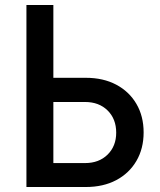

<svg xmlns="http://www.w3.org/2000/svg" viewBox="-20 -750 640 770"><path d="M86 0V-730H194V-438H324Q394 -438 446 -410.5Q498 -383 527 -333.5Q556 -284 556 -219Q556 -154 527 -104.5Q498 -55 446 -27.5Q394 0 324 0ZM194 -96H321Q377 -96 411.5 -130Q446 -164 446 -218Q446 -273 411.5 -307Q377 -341 321 -341H194Z"/></svg>

Font: JetBrains Mono SemiBold
Style: Regular
Weight: 472
Monospace: yes
Designer: Philipp Nurullin, Konstantin Bulenkov
Foundry: JetBrains
Version: Version 2.305; ttfautohint (v1.8.4.7-5d5b)